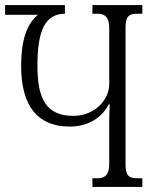

<svg xmlns="http://www.w3.org/2000/svg" viewBox="-20 -734 609 754"><path d="M473 -89V-625C473 -669 486 -680 518 -680H539V-714H343V-680H364C389 -680 409 -669 409 -625V-404C409 -343 353 -279 268 -279C161 -279 127 -346 127 -476C127 -612 156 -680 235 -680V-714H0V-676H129C84 -639 63 -573 63 -476C63 -313 131 -237 254 -237C315 -237 374 -262 407 -324H411C410 -302 409 -281 409 -259V-89C409 -45 389 -34 364 -34H343V0H539V-34H518C486 -34 473 -45 473 -89Z"/></svg>

Font: Noto Serif Georgian ExtraCondensed Light
Style: Regular
Weight: 300
Width: 2
Designer: Monotype Design Team, Akaki Razmadze
Foundry: Google LLC
Version: Version 2.003